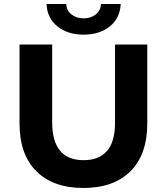

<svg xmlns="http://www.w3.org/2000/svg" viewBox="-20 -921 828 953"><path d="M77 -308V-700H239V-314Q239 -126 395 -126Q471 -126 511 -171.5Q551 -217 551 -314V-700H711V-308Q711 -154 627.5 -71Q544 12 394 12Q244 12 160.5 -71Q77 -154 77 -308ZM211 -901H309Q310 -869 334.5 -849.5Q359 -830 395 -830Q431 -830 455.5 -849.5Q480 -869 481 -901H579Q576 -831 525 -790Q474 -749 395 -749Q316 -749 265 -790Q214 -831 211 -901Z"/></svg>

Font: APTA Sans Regular
Style: Bold Italic
Weight: 700
Version: Version 7.200